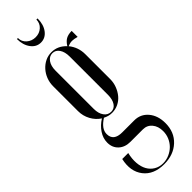

<svg xmlns="http://www.w3.org/2000/svg" viewBox="-281 -644 816 816"><g transform="rotate(-45 127.5 -235.5)"><path d="M128 174Q65 174 34 134Q3 94 17 32H53Q46 61 48 86Q50 111 60 129Q70 147 87.5 157.5Q105 168 127 168Q147 168 165 160Q183 152 196 139Q209 126 216.5 108.5Q224 91 224 71Q224 42 208.5 23.5Q193 5 168 5H93Q61 5 41 -13.5Q21 -32 21 -62Q21 -88 36.5 -111.5Q52 -135 78 -151Q55 -166 41.5 -191Q28 -216 28 -245V-394Q28 -416 35.5 -435.5Q43 -455 56.5 -470Q70 -485 87.5 -493.5Q105 -502 125 -502Q163 -502 191 -472Q202 -490 215.5 -497.5Q229 -505 250 -505V-469Q232 -474 221 -474Q213 -474 206.5 -472Q200 -470 195 -468Q221 -436 221 -394V-245Q221 -223 213.5 -203.5Q206 -184 193.5 -169Q181 -154 163.5 -145.5Q146 -137 126 -137Q115 -137 105.5 -139.5Q96 -142 86 -147Q45 -121 45 -90Q45 -48 97 -48H169Q207 -48 231 -19.5Q255 9 255 54Q255 108 219.5 141Q184 174 128 174ZM82 -204Q82 -177 94 -160Q106 -143 126 -143Q145 -143 156 -159.5Q167 -176 167 -204V-434Q167 -462 155.5 -479Q144 -496 125 -496Q106 -496 94 -479Q82 -462 82 -434ZM178 -645H185Q185 -608 167.5 -585Q150 -562 123 -562Q96 -562 78.5 -585.5Q61 -609 61 -645H67Q67 -623 83.5 -608.5Q100 -594 123 -594Q146 -594 162 -608.5Q178 -623 178 -645Z"/></g></svg>

Font: Moniqa Cond Display
Style: Regular
Weight: 400
Width: 3
Designer: Rajesh Rajput
Foundry: Rajesh Rajput
Version: Version 1.000